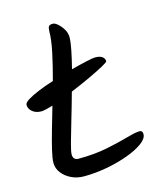

<svg xmlns="http://www.w3.org/2000/svg" viewBox="-107 -788 760 874"><g transform="rotate(-15 273.0 -351.0)"><path d="M181 3Q149 3 122 -10Q95 -23 78.5 -44.5Q62 -66 62 -92Q62 -112 71 -150.5Q80 -189 94.5 -239.5Q109 -290 125 -345Q107 -340 93 -336.5Q79 -333 70 -333Q45 -333 28.5 -346.5Q12 -360 12 -379Q12 -389 32 -401.5Q52 -414 85 -427.5Q118 -441 156 -453Q174 -519 186.5 -578Q199 -637 199 -675Q199 -691 203.5 -698Q208 -705 223 -705Q233 -705 246.5 -693Q260 -681 270.5 -663.5Q281 -646 281 -627Q281 -605 273.5 -567Q266 -529 254 -482Q295 -493 327 -500Q359 -507 369 -507Q392 -507 403 -498.5Q414 -490 414 -477Q414 -473 386.5 -458Q359 -443 316 -423Q273 -403 227 -384Q210 -322 192.5 -263.5Q175 -205 163.5 -163Q152 -121 152 -108Q152 -81 178 -81Q254 -81 314.5 -93.5Q375 -106 417 -118Q459 -130 477 -130Q492 -130 492 -113Q492 -92 464 -71.5Q436 -51 389.5 -34Q343 -17 288.5 -7Q234 3 181 3Z"/></g></svg>

Font: Solitreo
Style: Regular
Weight: 400
Designer: Nathan Gross, Bryan Kirschen, Binghamton University
Foundry: Eli Heuer
Version: Version 1.100; ttfautohint (v1.8.4.7-5d5b)